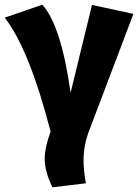

<svg xmlns="http://www.w3.org/2000/svg" viewBox="-41 -571 587 816"><path d="M182 225Q149 159 149 104Q149 57 174 -12Q83 -363 -21 -496L139 -551Q219 -462 259 -177L350 -550L526 -512L343 -29Q314 41 314 109Q314 152 324 208Z"/></svg>

Font: Trujillo ExtraBold
Style: Regular
Weight: 800
Designer: Fira Sans original fonts by bBox Type GmbH, Carrois Corporate GbR, & Edenspiekermann AG / Changes by Cristiano Sobral
Foundry: Fira Sans original fonts by bBox Type GmbH, Carrois Corporate GbR, & Edenspiekermann AG / Changes by Cristiano Sobral
Version: Version 4.301;July 28, 2020;FontCreator 13.0.0.2655 64-bit